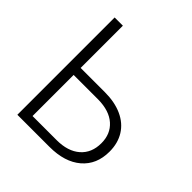

<svg xmlns="http://www.w3.org/2000/svg" viewBox="-190 -852 992 992"><g transform="rotate(45 306.0 -355.5)"><path d="M147 -402.3H323.2Q396 -402.3 449.2 -378.2Q502.4 -354 530.5 -308.8Q558.6 -263.7 558.6 -202.1Q558.6 -107.9 495.6 -54Q432.6 0 321.3 0H86.9V-710.9H147ZM147 -351.1V-50.8H322.8Q405.3 -50.8 451.7 -91.6Q498 -132.3 498 -203.1Q498 -270.5 453.1 -310.3Q408.2 -350.1 327.1 -351.1Z"/></g></svg>

Font: Roboto-Light
Style: Regular
Weight: 300
Designer: Google
Version: Version 2.137; 2017